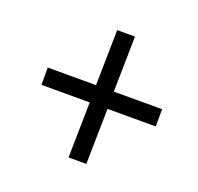

<svg xmlns="http://www.w3.org/2000/svg" viewBox="-96 -680 731 710"><g transform="rotate(20 270.0 -325.0)"><path d="M242 -73H312L316 -291H506V-359H316L320 -577H250L246 -359H56V-291H246Z"/></g></svg>

Font: Fixel Text 20240404
Style: Italic
Weight: 400
Width: 4
Italic angle: -10°
Designer: AlfaBravo + MacPaw
Foundry: Kyrylo Tkachov, Marchela Mozhyna, Serhii Makarenko, Maria Weinstein, Zakhar Kryvoshyya
Version: Version 1.211;Glyphs 3.2 (3225)